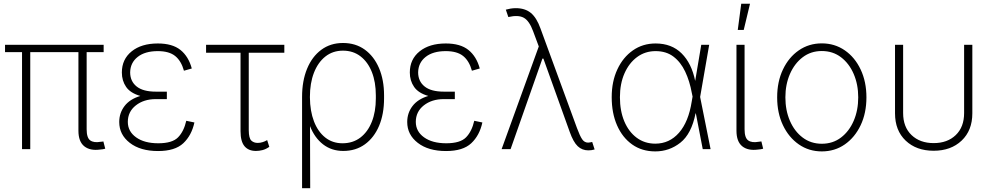

<svg xmlns="http://www.w3.org/2000/svg" viewBox="-20 -780 5194 1004"><path d="M503.4 2Q451.2 9.3 420.7 -15.1Q390.1 -39.6 390.1 -96.7V-507.3H138.2V0H95.2V-507.3H6.3V-545.9H522V-507.3H433.1V-104Q433.1 -59.1 452.1 -45.7Q471.2 -32.2 506.3 -38.6Q516.1 -39.1 520.5 -40.5L530.3 -2.4Q519 1 503.4 2Z M806.6 9.8Q713.9 9.8 658.7 -33Q603.5 -75.7 603.5 -142.1Q603.5 -189 631.1 -225.3Q658.7 -261.7 713.9 -278.3Q662.1 -293 639.6 -325.4Q617.2 -357.9 617.2 -400.9Q617.2 -470.2 668.5 -511.5Q719.7 -552.7 805.2 -552.7Q881.3 -552.7 923.6 -518.8Q965.8 -484.9 982.9 -421.9L941.9 -410.2Q927.7 -461.4 896 -487.1Q864.3 -512.7 805.2 -512.7Q738.3 -512.7 700 -482.4Q661.6 -452.1 660.6 -401.9Q660.6 -355 694.3 -327.9Q728 -300.8 794.4 -300.8H852.5V-261.7H794.4Q731.9 -261.7 690.2 -228.8Q648.4 -195.8 648.4 -142.6Q648.4 -92.8 691.7 -61.8Q734.9 -30.8 807.6 -30.8Q880.9 -30.8 911.1 -61.8Q941.4 -92.8 954.1 -148.4L996.6 -139.6Q981.9 -71.8 938.5 -31Q895 9.8 806.6 9.8Z M1466.8 -545.9V-504.4H1280.8V-98.6Q1281.2 -57.1 1294.2 -44.9Q1307.1 -32.7 1327.6 -32.7Q1340.8 -32.7 1353.8 -36.9Q1366.7 -41 1377 -47.4L1388.2 -12.2Q1370.1 0.5 1352.5 4.9Q1335 9.3 1318.4 9.3Q1279.3 9.3 1258.5 -15.6Q1237.8 -40.5 1237.8 -93.8V-504.4H1057.6V-545.9Z M1559.6 204.1V-273.4Q1559.6 -356.9 1585.7 -420.4Q1611.8 -483.9 1659.9 -519.5Q1708 -555.2 1773.4 -555.2Q1839.4 -555.2 1887.5 -520.5Q1935.5 -485.8 1961.9 -424.1Q1988.3 -362.3 1988.3 -281.2V-265.6Q1988.3 -183.6 1962.2 -121.8Q1936 -60.1 1888.2 -25.4Q1840.3 9.3 1774.9 9.3Q1713.9 9.3 1669.4 -25.1Q1625 -59.6 1601.1 -120.6L1602.1 204.1ZM1600.6 -273.4V-271Q1601.1 -199.2 1621.8 -145.3Q1642.6 -91.3 1680.7 -61Q1718.8 -30.8 1771 -30.8Q1825.2 -30.8 1864.3 -60.5Q1903.3 -90.3 1924.3 -143.1Q1945.3 -195.8 1945.3 -265.6V-281.2Q1945.3 -350.6 1924.6 -403.1Q1903.8 -455.6 1865.2 -485.4Q1826.7 -515.1 1773.4 -515.1Q1720.2 -515.1 1681.4 -484.4Q1642.6 -453.6 1621.6 -399.4Q1600.6 -345.2 1600.6 -273.4Z M2312.5 9.8Q2219.7 9.8 2164.6 -33Q2109.4 -75.7 2109.4 -142.1Q2109.4 -189 2137 -225.3Q2164.6 -261.7 2219.7 -278.3Q2168 -293 2145.5 -325.4Q2123 -357.9 2123 -400.9Q2123 -470.2 2174.3 -511.5Q2225.6 -552.7 2311 -552.7Q2387.2 -552.7 2429.4 -518.8Q2471.7 -484.9 2488.8 -421.9L2447.8 -410.2Q2433.6 -461.4 2401.9 -487.1Q2370.1 -512.7 2311 -512.7Q2244.1 -512.7 2205.8 -482.4Q2167.5 -452.1 2166.5 -401.9Q2166.5 -355 2200.2 -327.9Q2233.9 -300.8 2300.3 -300.8H2358.4V-261.7H2300.3Q2237.8 -261.7 2196 -228.8Q2154.3 -195.8 2154.3 -142.6Q2154.3 -92.8 2197.5 -61.8Q2240.7 -30.8 2313.5 -30.8Q2386.7 -30.8 2417 -61.8Q2447.3 -92.8 2460 -148.4L2502.4 -139.6Q2487.8 -71.8 2444.3 -31Q2400.9 9.8 2312.5 9.8Z M3056.6 6.3Q3023.9 6.3 3001 -15.4Q2978 -37.1 2959 -90.8L2821.8 -472.7L2821.3 -473.6H2816.4L2649.9 0H2603L2797.4 -537.1L2768.1 -615.7Q2748 -670.9 2719.2 -687Q2690.4 -703.1 2638.2 -690.9L2625 -729.5Q2635.3 -732.4 2648.9 -734.9Q2662.6 -737.3 2677.2 -737.3Q2725.6 -737.3 2755.9 -712.4Q2786.1 -687.5 2806.2 -631.3L2997.1 -110.4Q3012.2 -69.3 3024.2 -51.8Q3036.1 -34.2 3055.7 -34.2Q3059.6 -34.2 3065.4 -35.4Q3071.3 -36.6 3076.7 -37.6L3089.4 1.5Q3073.7 6.3 3056.6 6.3Z M3406.7 11.7Q3336.9 11.7 3285.9 -24.4Q3234.9 -60.5 3206.8 -124.3Q3178.7 -188 3178.7 -272Q3178.7 -354 3208.3 -417.2Q3237.8 -480.5 3289.6 -516.6Q3341.3 -552.7 3408.2 -552.7Q3492.2 -552.7 3544.4 -500.7Q3596.7 -448.7 3615.2 -356.9L3647 -545.9H3688.5L3641.1 -272.9L3695.8 0H3654.8L3618.7 -187H3617.2Q3595.7 -79.6 3537.8 -33.9Q3480 11.7 3406.7 11.7ZM3601.6 -274.9 3597.7 -293.5Q3586.4 -356 3563 -405.5Q3539.6 -455.1 3501.7 -483.9Q3463.9 -512.7 3408.2 -512.7Q3353.5 -512.7 3311.5 -481.7Q3269.5 -450.7 3245.6 -396.5Q3221.7 -342.3 3221.7 -271.5Q3221.7 -200.2 3244.6 -145.5Q3267.6 -90.8 3309.3 -59.8Q3351.1 -28.8 3406.7 -28.8Q3480.5 -28.8 3530.5 -85.7Q3580.6 -142.6 3597.2 -249.5Z M3944.3 2Q3891.6 9.3 3861.3 -15.1Q3831.1 -39.6 3831.1 -96.7V-545.9H3873.5V-104Q3873.5 -59.1 3892.6 -45.7Q3911.6 -32.2 3946.8 -38.6Q3956.5 -39.1 3961.4 -40.5L3970.7 -2.4Q3959.5 1 3944.3 2ZM3837.9 -623.5 3856 -760.3H3901.9L3869.1 -623.5Z M4277.3 11.7Q4210 11.7 4157.2 -24.9Q4104.5 -61.5 4074.2 -125.2Q4043.9 -189 4043.9 -271Q4043.9 -353 4074.2 -416.7Q4104.5 -480.5 4157.2 -516.8Q4210 -553.2 4277.3 -553.2Q4344.7 -553.2 4397.5 -516.8Q4450.2 -480.5 4480.5 -416.5Q4510.7 -352.5 4510.7 -271Q4510.7 -189 4480.5 -125.2Q4450.2 -61.5 4397.7 -24.9Q4345.2 11.7 4277.3 11.7ZM4277.3 -28.3Q4335 -28.3 4377.7 -60.8Q4420.4 -93.3 4444.1 -148.2Q4467.8 -203.1 4467.8 -271Q4467.8 -338.4 4444.1 -393.3Q4420.4 -448.2 4377.7 -480.7Q4335 -513.2 4277.3 -513.2Q4220.2 -513.2 4177.5 -480.7Q4134.8 -448.2 4110.8 -393.3Q4086.9 -338.4 4086.9 -271Q4086.9 -203.1 4110.6 -148.2Q4134.3 -93.3 4177.2 -60.8Q4220.2 -28.3 4277.3 -28.3Z M4862.3 8.3Q4771.5 8.3 4715.8 -44.7Q4660.2 -97.7 4660.2 -187.5V-545.9H4702.6V-189Q4702.6 -115.7 4746.6 -73.7Q4790.5 -31.7 4862.3 -31.7Q4934.1 -31.7 4977.8 -73.7Q5021.5 -115.7 5021.5 -189V-545.9H5064.5V-187.5Q5064.5 -97.7 5008.5 -44.7Q4952.6 8.3 4862.3 8.3Z"/></svg>

Font: Inter Extra Light
Style: Regular
Weight: 200
Designer: Rasmus Andersson
Foundry: rsms
Version: Version 4.000;git-3c8e0fc